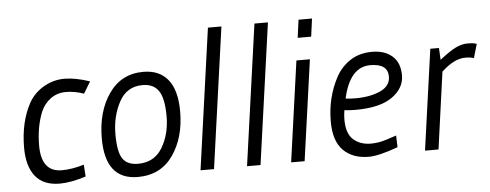

<svg xmlns="http://www.w3.org/2000/svg" viewBox="-48 -822 2425 950"><g transform="rotate(-5 1164.5 -347.0)"><path d="M214 5Q133 5 93 -45Q53 -95 53 -187Q53 -315 104 -408Q131 -455 179 -482.5Q227 -510 281 -510Q335 -510 407 -486L372 -428Q326 -444 283 -444Q240 -444 207.5 -420.5Q175 -397 158 -358Q128 -284 128 -191Q128 -60 230 -60Q280 -60 340 -78L344 -19Q269 5 214 5Z M664 -445Q585 -445 547 -374Q509 -303 509 -214.5Q509 -126 532 -92.5Q555 -59 608 -59Q689 -59 729 -125.5Q769 -192 769 -281Q769 -370 743.5 -407.5Q718 -445 664 -445ZM602 6Q440 6 440 -199Q440 -333 502 -421.5Q564 -510 673 -510Q753 -510 795.5 -457Q838 -404 838 -299Q838 -169 776.5 -81.5Q715 6 602 6Z M913 0 1011 -700H1078L980 0Z M1144 0 1242 -700H1309L1211 0Z M1363 0 1433 -500H1500L1430 0ZM1528 -700 1516 -611H1449L1461 -700Z M1749 6Q1669 6 1622.5 -40.5Q1576 -87 1576 -184Q1576 -303 1629 -402Q1655 -450 1700.5 -480Q1746 -510 1809 -510Q1872 -510 1909.5 -477Q1947 -444 1947 -381Q1947 -318 1886 -274.5Q1825 -231 1703 -231Q1678 -231 1648 -234Q1644 -211 1644 -188Q1644 -118 1678 -88Q1712 -58 1765 -58Q1805 -58 1846 -72L1892 -87L1894 -29Q1799 6 1749 6ZM1708 -288Q1781 -288 1831.5 -311Q1882 -334 1882 -381Q1882 -445 1795 -445Q1693 -445 1659 -291Q1683 -288 1708 -288Z M2329 -504 2309 -435Q2293 -441 2266 -441Q2211 -441 2148 -382L2095 0H2028L2098 -500H2141L2144 -441Q2192 -479 2223 -494.5Q2254 -510 2282 -510Q2310 -510 2317.5 -507.5Q2325 -505 2329 -504Z"/></g></svg>

Font: Gudea
Style: Italic
Weight: 400
Version: Version 1.002